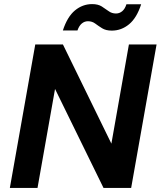

<svg xmlns="http://www.w3.org/2000/svg" viewBox="-20 -917 784 937"><path d="M28.1 0 152.1 -700H287.1L523.6 -216L609.1 -700H744.1L620.1 0H485.1L248.6 -482.9L163.1 0ZM286.8 -768.4Q308.6 -835.4 345.9 -866.2Q383.3 -897 429.7 -897Q458.4 -897 476.6 -885.5Q494.7 -874 510.2 -862.6Q525.6 -851.1 546 -851.1Q563 -851.1 576.5 -862.3Q590 -873.6 597 -896.1H668.9Q647.4 -829.6 609.9 -798.6Q572.4 -767.6 525.6 -767.6Q496.8 -767.6 478.5 -779Q460.1 -790.4 444.9 -801.9Q429.6 -813.4 409.2 -813.4Q392.6 -813.4 379.3 -802.4Q366 -791.4 358 -768.4Z"/></svg>

Font: DM Sans 9pt
Style: Italic
Weight: 400
Italic angle: -10°
Designer: Colophon Foundry, Jonny Pinhorn
Foundry: Colophon Foundry
Version: Version 4.004